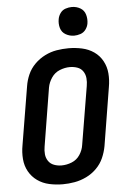

<svg xmlns="http://www.w3.org/2000/svg" viewBox="-63 -1015 702 1068"><g transform="rotate(-5 288.0 -481.0)"><path d="M244 8Q277 8 310.5 2Q344 -4 376 -19.5Q408 -35 433.5 -60.5Q459 -86 473 -118Q487 -150 493 -183L546 -508Q553 -547 550 -584.5Q547 -622 529.5 -654Q512 -686 482.5 -706.5Q453 -727 416 -735Q379 -743 341 -743Q308 -743 274.5 -737.5Q241 -732 209 -716Q177 -700 151.5 -674.5Q126 -649 112 -617Q98 -585 93 -552L39 -227Q32 -189 35 -151Q38 -113 55.5 -81.5Q73 -50 102.5 -29Q132 -8 169 0Q206 8 244 8ZM246 -97Q224 -97 204 -104.5Q184 -112 172.5 -129Q161 -146 159 -167Q157 -188 161 -210L214 -535Q219 -563 236.5 -589Q254 -615 282.5 -626.5Q311 -638 339 -638Q361 -638 381 -631Q401 -624 412.5 -607Q424 -590 426 -568.5Q428 -547 424 -525L370 -201Q366 -172 349 -146Q332 -120 303.5 -108.5Q275 -97 246 -97ZM379 -810Q396 -810 414 -816Q432 -822 443.5 -837.5Q455 -853 458 -871Q462 -896 455 -920.5Q448 -945 426.5 -957.5Q405 -970 379 -970Q362 -970 344 -964Q326 -958 315 -942.5Q304 -927 301 -910Q296 -884 303 -859.5Q310 -835 332 -822.5Q354 -810 379 -810Z"/></g></svg>

Font: Iosevka Sparkle
Style: Bold Italic
Weight: 700
Italic angle: -9°
Designer: Belleve Invis
Foundry: Belleve Invis
Version: Version 4.5.0; ttfautohint (v1.8.3)